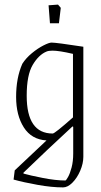

<svg xmlns="http://www.w3.org/2000/svg" viewBox="-20 -637 438 834"><path d="M39 143 44 103 182 -27Q117 -31 83.5 -83.5Q50 -136 50 -216Q50 -299 77 -360Q93 -385 118.5 -406Q144 -427 168.5 -439.5Q193 -452 204 -452Q225 -452 342 -434V44Q342 73 328.5 104.5Q315 136 294.5 156.5Q274 177 254 177Q205 177 143.5 166Q82 155 39 143ZM297 -127V-403Q237 -417 208 -417Q191 -417 182 -413Q148 -399 122 -355Q96 -311 96 -221Q96 -57 209 -57Q218 -57 297 -127ZM298 30V-86L295 -88Q245 -42 183.5 16Q122 74 82 113V117Q110 125 166 136Q222 147 264 147Q267 147 275.5 132Q284 117 291 90.5Q298 64 298 30ZM191 -614 232 -617 244 -603 236 -536H197Z"/></svg>

Font: Grenze ExtraLight
Style: Regular
Weight: 275
Designer: Renata Polastri
Foundry: Omnibus-Type
Version: Version 1.002; ttfautohint (v1.8)